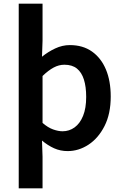

<svg xmlns="http://www.w3.org/2000/svg" viewBox="-20 -817 677 1056"><path d="M83 219V-797H214V-593L211 -505Q244 -532 283.5 -550.5Q323 -569 364 -569Q436 -569 486 -533.5Q536 -498 562.5 -435Q589 -372 589 -286Q589 -191 555 -124Q521 -57 467 -21.5Q413 14 352 14Q312 14 277.5 -1.5Q243 -17 211 -44L214 45V219ZM324 -95Q361 -95 390.5 -116.5Q420 -138 437 -180Q454 -222 454 -284Q454 -340 441.5 -379.5Q429 -419 403 -440Q377 -461 334 -461Q304 -461 275 -445.5Q246 -430 214 -399V-141Q244 -115 272.5 -105Q301 -95 324 -95Z"/></svg>

Font: Noto Sans JP Thin SemiBold
Style: Regular
Weight: 600
Version: Version 2.004-H2;hotconv 1.0.118;makeotfexe 2.5.65603